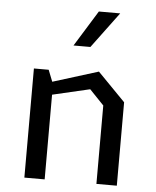

<svg xmlns="http://www.w3.org/2000/svg" viewBox="-56 -853 731 900"><g transform="rotate(5 310.0 -403.0)"><path d="M431.5 0H527.5V-392.5L397.5 -525.5L183.5 -459L162 -513.5H92.5V0H188V-398.5L364 -439.5L431.5 -369ZM347.5 -637H268L372.5 -806H473Z"/></g></svg>

Font: Monaspace Krypton
Style: Regular
Weight: 400
Designer: Riley Cran & the Lettermatic Team
Foundry: Lettermatic
Version: Version 1.200 (Monaspace Krypton)